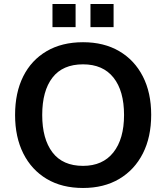

<svg xmlns="http://www.w3.org/2000/svg" viewBox="-20 -925 827 955"><path d="M55 -353Q55 -464 95.5 -545Q136 -626 212 -670.5Q288 -715 393 -715Q497 -715 573 -670.5Q649 -626 690.5 -545Q732 -464 732 -354Q732 -243 690.5 -161.5Q649 -80 573 -35Q497 10 393 10Q288 10 212.5 -35Q137 -80 96 -161.5Q55 -243 55 -353ZM190 -353Q190 -234 241 -167Q292 -100 393 -100Q491 -100 544 -167Q597 -234 597 -353Q597 -473 544.5 -539Q492 -605 393 -605Q292 -605 241 -539Q190 -473 190 -353ZM430 -790V-905H545V-790ZM241 -790V-905H356V-790Z"/></svg>

Font: Mulish ExtraLight
Style: Regular
Weight: 200
Designer: Vernon Adams
Foundry: Vernon Adams
Version: Version 3.603